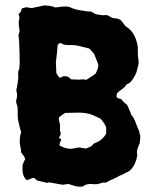

<svg xmlns="http://www.w3.org/2000/svg" viewBox="-20 -651 583 716"><path d="M503 -136Q503 -131 502 -126.5Q501 -122 501 -117Q496 -106 492.5 -95.5Q489 -85 492 -71Q489 -55 482.5 -40Q476 -25 462 -13Q457 -10 452 -8Q447 -6 442 -3Q438 0 433 1.5Q428 3 423 6Q412 13 400 17.5Q388 22 377 29Q376 29 374.5 30Q373 31 371 30Q363 29 355 32.5Q347 36 336 36Q333 36 328.5 36Q324 36 319 35Q299 35 290 44Q274 47 261 43Q248 39 235 35Q226 36 214 38Q200 36 188.5 33.5Q177 31 164 29Q163 29 160.5 29.5Q158 30 155 31Q147 29 137.5 26.5Q128 24 118 22Q115 19 112 16.5Q109 14 107 12Q105 13 101 13Q92 16 84 20Q79 22 74 15Q64 0 64 -16V-35Q67 -43 69 -48Q71 -53 74 -57Q72 -66 67 -71.5Q62 -77 59 -83Q58 -88 58 -93.5Q58 -99 56 -103Q50 -131 59 -159Q55 -169 53 -179Q50 -190 48 -200.5Q46 -211 46 -221Q46 -232 46 -243.5Q46 -255 41 -266Q39 -273 41 -279Q43 -286 43.5 -292Q44 -298 43 -304Q42 -307 41.5 -310Q41 -313 41 -315Q43 -325 44.5 -333.5Q46 -342 47 -351Q49 -360 48 -369Q47 -378 49 -388Q52 -393 52.5 -398.5Q53 -404 53 -411Q54 -416 53.5 -421Q53 -426 53 -431Q53 -442 53 -453.5Q53 -465 52 -476Q52 -497 49 -521Q51 -526 52.5 -531Q54 -536 52 -542Q51 -551 50 -561Q49 -571 52 -581Q53 -586 52 -590Q51 -594 49 -598Q55 -604 57 -607Q60 -612 61 -619Q66 -621 70 -622Q74 -623 78 -624Q83 -623 87.5 -622.5Q92 -622 98 -621Q109 -623 121 -625.5Q133 -628 146 -631Q155 -630 165.5 -629Q176 -628 186 -623Q192 -624 198 -624.5Q204 -625 210 -626Q220 -627 229.5 -626.5Q239 -626 248 -621Q268 -613 292 -611Q298 -609 305 -608.5Q312 -608 320 -608L337 -598Q347 -597 356.5 -595Q366 -593 376 -595Q384 -594 390.5 -589Q397 -584 406 -583Q415 -583 428 -578Q435 -572 442 -561Q444 -559 445.5 -556.5Q447 -554 450 -552Q468 -541 478 -523.5Q488 -506 492 -486Q494 -479 494 -470.5Q494 -462 494 -453Q494 -448 494.5 -441.5Q495 -435 496 -430Q498 -417 495 -404.5Q492 -392 488 -379Q484 -370 478.5 -361Q473 -352 466 -344Q464 -343 462 -341.5Q460 -340 458 -339Q452 -337 451 -335Q445 -325 435 -318.5Q425 -312 417 -304Q417 -302 416 -300Q415 -298 415 -296Q413 -290 419 -285Q421 -284 424.5 -283.5Q428 -283 431 -282Q434 -279 436.5 -276Q439 -273 443 -269Q445 -267 448 -264.5Q451 -262 454 -260Q457 -254 459.5 -248Q462 -242 465 -235Q467 -232 467.5 -229Q468 -226 469 -224Q480 -211 485.5 -195Q491 -179 498 -164Q500 -161 500 -157.5Q500 -154 501 -151Q503 -147 503 -143Q503 -139 503 -136ZM344 -394Q349 -407 344 -417Q339 -431 331 -450Q327 -455 322.5 -460Q318 -465 313 -470Q294 -475 275 -479.5Q256 -484 236 -483Q225 -483 221 -484Q217 -485 205 -491Q199 -490 195 -482Q194 -469 192.5 -454Q191 -439 189 -424Q188 -421 188.5 -417.5Q189 -414 189 -409Q189 -402 189.5 -394.5Q190 -387 190 -379Q192 -376 194 -372Q196 -368 199 -365Q199 -363 204 -361Q213 -366 216.5 -366.5Q220 -367 231 -366Q239 -361 246 -355Q253 -355 260 -354.5Q267 -354 274 -354Q281 -354 287.5 -355Q294 -356 301 -353Q309 -358 318 -363.5Q327 -369 337 -377Q339 -382 341 -386Q343 -390 344 -394ZM376 -153V-176Q372 -186 366.5 -194Q361 -202 354 -209Q348 -212 343 -214Q338 -216 334 -218Q319 -226 303.5 -228.5Q288 -231 273 -231Q260 -231 248 -230.5Q236 -230 224 -230Q215 -226 206 -218Q200 -215 199 -208Q200 -203 201.5 -196.5Q203 -190 204 -183Q204 -177 203.5 -170.5Q203 -164 206 -156Q207 -154 206 -150.5Q205 -147 204 -145Q203 -144 202 -141.5Q201 -139 200 -137Q202 -134 205 -134Q208 -134 208 -129Q207 -125 204.5 -121Q202 -117 202 -113V-109Q204 -108 205 -107Q206 -106 207 -106Q235 -91 262 -99Q272 -101 276 -101Q283 -100 288.5 -99Q294 -98 300 -97Q308 -100 316 -103.5Q324 -107 328 -114Q330 -116 336 -118Q363 -129 376 -153Z"/></svg>

Font: Darumadrop One
Style: Regular
Weight: 400
Version: Version 1.000